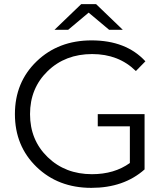

<svg xmlns="http://www.w3.org/2000/svg" viewBox="-20 -901 813 927"><path d="M408 -840 309 -757H243L372 -881H444L573 -757H507ZM678 -350V-83Q578 6 421 6Q261 6 156.5 -95Q52 -196 52 -350Q52 -504 157 -605Q262 -706 422 -706Q589 -706 682 -605L636 -558Q553 -640 425 -640Q295 -640 210 -557.5Q125 -475 125 -350Q125 -225 210 -142.5Q295 -60 424 -60Q532 -60 607 -114V-291H452V-350Z"/></svg>

Font: mBank
Style: Regular
Weight: 400
Designer: Julieta Ulanovsky
Foundry: Julieta Ulanovsky
Version: Version 7.200;PS 007.200;hotconv 1.0.88;makeotf.lib2.5.64775